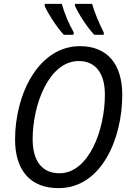

<svg xmlns="http://www.w3.org/2000/svg" viewBox="-20 -964 679 994"><path d="M468 -784H517V-796C494 -842 471 -894 457 -944H368V-934C387 -891 431 -823 468 -784ZM310 -784H360L362 -796C337 -839 313 -896 300 -944H212L211 -934C229 -892 275 -822 310 -784ZM283 10C506 10 613 -247 613 -473C613 -633 535 -725 394 -725C180 -725 58 -477 58 -242C58 -82 137 10 283 10ZM288 -67C200 -67 149 -128 149 -243C149 -422 233 -648 388 -648C473 -648 523 -587 523 -474C523 -288 438 -67 288 -67Z"/></svg>

Font: Noto Sans SemiCondensed
Style: Italic
Weight: 400
Width: 4
Italic angle: -12°
Designer: Monotype Design Team
Foundry: Monotype Imaging Inc.
Version: Version 2.013